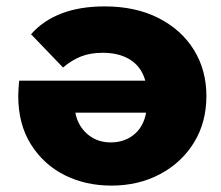

<svg xmlns="http://www.w3.org/2000/svg" viewBox="-20 -571 690 600"><path d="M307 -551Q404 -551 475.5 -514.5Q547 -478 586 -415Q625 -352 625 -271Q625 -189 586.5 -126Q548 -63 480.5 -27Q413 9 328 9Q247 9 181.5 -24Q116 -57 76.5 -120Q37 -183 37 -272Q37 -283 38 -295.5Q39 -308 40 -319H469V-219H141L213 -248Q213 -211 227.5 -184Q242 -157 267.5 -141.5Q293 -126 326 -126Q360 -126 386 -141.5Q412 -157 425.5 -184.5Q439 -212 439 -248V-278Q439 -318 422.5 -347Q406 -376 375 -391Q344 -406 301 -406Q262 -406 233 -394.5Q204 -383 177 -360L77 -464Q115 -507 172.5 -529Q230 -551 307 -551Z"/></svg>

Font: MOST Montserrat ExtraBold
Style: Regular
Weight: 800
Designer: Julieta Ulanovsky
Foundry: Julieta Ulanovsky
Version: Version 8.000;March 11, 2024;FontCreator 15.0.0.2926 64-bit